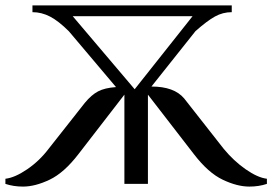

<svg xmlns="http://www.w3.org/2000/svg" viewBox="-29 -680 1007 710"><path d="M-9 0V-19Q26 -23 71.5 -54Q117 -85 151 -130L285 -300Q309 -329 333.5 -342Q358 -355 400 -358L226 -564Q188 -602 156.5 -618.5Q125 -635 91 -635V-660H828V-635Q795 -635 766 -619Q737 -603 694 -565L531 -360Q615 -360 652 -316L798 -130Q835 -85 879.5 -54Q924 -23 958 -19V0Q928 10 893 10Q848 10 794.5 -15.5Q741 -41 688 -110L518 -330V0H431V-330L261 -110Q208 -41 154.5 -15.5Q101 10 56 10Q21 10 -9 0ZM469 -350 683 -620H240Z"/></svg>

Font: Philosopher
Style: Regular
Weight: 400
Designer: Jovanny Lemonad
Foundry: Jovanny Lemonad
Version: Version 2.000